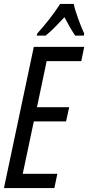

<svg xmlns="http://www.w3.org/2000/svg" viewBox="-20 -951 446 971"><path d="M211 -771Q232 -788 256 -812Q280 -836 306 -864Q332 -813 360 -771H404L406 -781Q393 -808 375.5 -856Q358 -904 353 -931H284Q262 -896 232 -857.5Q202 -819 168 -781L166 -771ZM255 0 270 -72H95L151 -337H314L330 -409H167L216 -642H391L406 -714H151L0 0Z"/></svg>

Font: Noto Sans Display Condensed
Style: Italic
Weight: 400
Width: 3
Designer: Monotype Design team
Foundry: Monotype Imaging Inc.
Version: 1.000